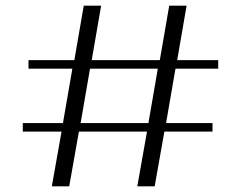

<svg xmlns="http://www.w3.org/2000/svg" viewBox="-20 -654 846 674"><path d="M746 -413V-443H602L635 -634H574L541 -443H302L335 -634H274L241 -443H80V-413H234L201 -222H60V-192H196L162 0H223L257 -192H496L462 0H523L557 -192H726V-222H563L596 -413ZM263 -222 296 -413H534L501 -222Z"/></svg>

Font: Space Cowgirl Light
Style: Regular
Weight: 300
Designer: Valery Marier
Foundry: Valery Marier
Version: Version 1.000;hotconv 1.0.109;makeotfexe 2.5.65596